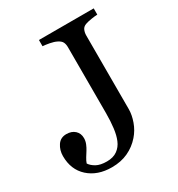

<svg xmlns="http://www.w3.org/2000/svg" viewBox="-170 -802 858 928"><g transform="rotate(-30 259.0 -338.5)"><path d="M491.2 -658.2Q477.5 -657.7 457.3 -654.5Q437 -651.4 422.9 -646.5Q406.2 -640.6 400.4 -627Q394.5 -613.3 394.5 -597.2V-186.5Q394.5 -154.3 381.6 -118.2Q368.7 -82 343.8 -53.7Q314.9 -20.5 275.1 -2Q235.4 16.6 184.1 16.6Q104.5 16.6 54.9 -28.1Q5.4 -72.8 5.4 -148.4Q5.4 -181.6 22.5 -207.3Q39.6 -232.9 72.3 -232.9Q101.6 -232.9 119.4 -216.6Q137.2 -200.2 137.2 -173.3Q137.2 -157.7 130.9 -142.1Q124.5 -126.5 116.7 -114.3Q109.4 -103 100.1 -87.9Q90.8 -72.8 86.9 -60.5Q97.2 -44.4 118.9 -32.2Q140.6 -20 177.2 -20Q212.9 -20 235.6 -36.4Q258.3 -52.7 269.5 -80.1Q280.3 -105.5 284.9 -142.6Q289.6 -179.7 289.6 -225.6V-592.3Q289.6 -609.4 283.9 -620.8Q278.3 -632.3 260.7 -641.1Q245.6 -648.9 222.9 -653.1Q200.2 -657.2 185.5 -658.2V-692.9H491.2Z"/></g></svg>

Font: UniBurma_GGSerif
Style: Book
Weight: 400
Designer: Victor San Kho Lin (for Burmese only and related typography optimization with it)
Foundry: http://www.unimm.org
Version: 2.0